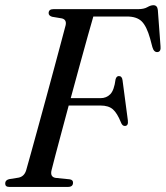

<svg xmlns="http://www.w3.org/2000/svg" viewBox="-24 -736 652 756"><path d="M167.5 -685Q168 -700 186.5 -700H519.5Q543 -700 556.2 -707.8Q569.5 -715.5 580 -715.5Q595.5 -715.5 597.5 -696.5L608 -554.5Q610.5 -532.5 596.5 -531Q582 -529.5 576 -550.5L567 -584.5Q553.5 -632.5 534 -651.8Q514.5 -671 476 -671H343.5Q336 -645.5 321.8 -594.8Q307.5 -544 290 -479.8Q272.5 -415.5 254.5 -349.5H371.5Q395 -349.5 410.2 -365Q425.5 -380.5 431 -423.5Q434.5 -436.5 444 -436.5Q456.5 -436.5 458.5 -420L479.5 -261.5Q482 -240.5 468 -240Q457.5 -239.5 452 -254.5Q437.5 -290.5 420.5 -305.5Q403.5 -320.5 371.5 -320.5H246.5Q231.5 -264.5 217.8 -213.5Q204 -162.5 194 -124.2Q184 -86 179.5 -68Q171.5 -39 195.5 -35.5L250 -30Q264 -28 263.5 -16.5Q263.5 0 243.5 0H12.5Q-4 0 -3.5 -14Q-3.5 -26.5 11.5 -30.5L49 -36.5Q71.5 -41 79 -65.5Q85.5 -88 97.8 -132.5Q110 -177 125.8 -234.2Q141.5 -291.5 158.2 -352.8Q175 -414 190.2 -471Q205.5 -528 217.2 -571.8Q229 -615.5 234.5 -637Q239 -658.5 220 -663.5L181 -670Q167 -674.5 167.5 -685Z"/></svg>

Font: Fraunces 144pt S050
Style: Italic
Weight: 400
Italic angle: -16°
Version: Version 1.000; ttfautohint (v1.8.3)